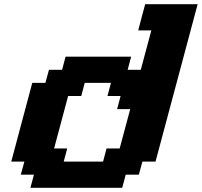

<svg xmlns="http://www.w3.org/2000/svg" viewBox="-20 -895 962 915"><path d="M125 0H562.5L579.1 -62.5H641.6L658.7 -125H721.2L921.9 -875H671.9Q666 -854 655 -812.5Q644 -771 638.7 -750H701.2L650.9 -562.5H588.4L605 -625H292.5L275.9 -562.5H213.4L196.3 -500H133.8Q117.2 -437.5 83.7 -312.5Q50.3 -187.5 33.7 -125H96.2L79.1 -62.5H141.6ZM471.2 -125H283.7L300.3 -187.5H237.8Q249 -229 271.2 -312.3Q293.5 -395.5 304.7 -437.5H367.2L383.8 -500H508.8L492.2 -437.5H554.7L538.1 -375H600.6L550.3 -187.5H487.8Z"/></svg>

Font: Faithful 32x
Style: SemiboldOblique
Weight: 400
Foundry: Faithful Resource Pack
Version: Version 1.0; January 27, 2023